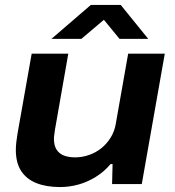

<svg xmlns="http://www.w3.org/2000/svg" viewBox="-20 -744 706 776"><path d="M223 12Q167 12 127 -4Q87 -20 65.5 -53Q44 -86 44 -138Q44 -153 46 -170Q48 -187 51 -205L108 -527H256L202 -219Q201 -209 199.5 -200Q198 -191 198 -183Q198 -156 208.5 -139.5Q219 -123 238 -115.5Q257 -108 284 -108Q312 -108 339.5 -117.5Q367 -127 389 -144.5Q411 -162 427 -187.5Q443 -213 448 -244L498 -527H646L553 0H433L435 -81H427Q401 -50 367 -29Q333 -8 296.5 2Q260 12 223 12ZM188 -587 347 -724H468L579 -587H463L381 -687H427L309 -587Z"/></svg>

Font: Archivo SemiExpanded
Style: Bold Italic
Weight: 700
Width: 6
Italic angle: -10°
Designer: Hector Gatti
Foundry: Omnibus-Type
Version: Version 2.001